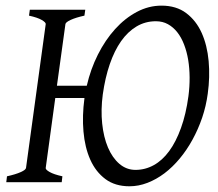

<svg xmlns="http://www.w3.org/2000/svg" viewBox="-20 -650 777 685"><path d="M652.3 -307.1Q656.7 -340.8 656.5 -373.8Q656.2 -406.7 651.4 -436.3Q646.5 -465.8 636.7 -491.2Q627 -516.6 612.5 -534.9Q598.1 -553.2 579.1 -563.7Q560.1 -574.2 536.1 -574.2Q498.5 -574.2 467.3 -555.7Q436 -537.1 412.1 -503.2Q388.2 -469.2 371.6 -420.9Q355 -372.6 346.7 -313Q339.4 -258.3 344.5 -209.5Q349.6 -160.6 365.2 -123.8Q380.9 -86.9 406 -65.4Q431.2 -43.9 463.4 -43.9Q498 -43.9 528.6 -60.8Q559.1 -77.6 583.5 -110.8Q607.9 -144 625.7 -193.4Q643.6 -242.7 652.3 -307.1ZM721.2 -315.9Q715.3 -271.5 701.2 -230Q687 -188.5 666.7 -151.6Q646.5 -114.7 621.1 -84.2Q595.7 -53.7 566.7 -31.7Q537.6 -9.8 505.9 2.4Q474.1 14.6 441.9 14.6Q390.6 14.6 356 -11.2Q321.3 -37.1 302 -80.6Q282.7 -124 277.8 -180.7Q272.9 -237.3 281.2 -298.8V-300.3H177.2L143.1 -50.8Q142.1 -44.9 157 -36.4Q171.9 -27.8 202.6 -21L200.2 0H2.4L4.9 -21Q35.6 -27.8 53.7 -35.9Q71.8 -43.9 72.8 -50.8L143.1 -564Q144 -569.8 129.2 -578.6Q114.3 -587.4 83.5 -594.2L86.4 -615.2H284.2L281.2 -594.2Q250.5 -587.4 232.4 -579.1Q214.4 -570.8 213.4 -564L183.1 -344.2H289.6Q303.2 -403.3 329.3 -455.3Q355.5 -507.3 390.6 -546.1Q425.8 -585 468 -607.4Q510.3 -629.9 556.2 -629.9Q608.9 -629.9 644.3 -603.3Q679.7 -576.7 699.5 -532.7Q719.2 -488.8 724.4 -432.1Q729.5 -375.5 721.2 -315.9Z"/></svg>

Font: Gentium Plus CyrE
Style: Italic
Weight: 400
Italic angle: -8°
Designer: J. Victor Gaultney, Annie Olsen, Iska Routamaa, Becca Hirsbrunner
Foundry: SIL International
Version: Version 5.000